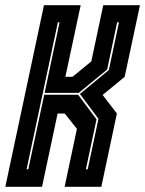

<svg xmlns="http://www.w3.org/2000/svg" viewBox="-40 -720 559 740"><path d="M-19.5 0 129.5 -700H271L212 -424H239.5L312 -483.5L358 -700H499.5L440.5 -424L355.5 -354L410.5 -282.5L350.5 0H209L256.5 -223.5L209.5 -282.5H182L122 0ZM62.5 -67.5H69L130.5 -355H261L332 -260L291 -67.5H298L339.5 -262L268 -358L379.5 -450L418.5 -634H411.5L373 -452L263.5 -362H132L189.5 -634H183Z"/></svg>

Font: Tourney Condensed ExtraBold
Style: Italic
Weight: 800
Width: 3
Italic angle: -12°
Designer: Tyler Finck
Foundry: Etcetera Type Co
Version: Version 1.010; ttfautohint (v1.8.3)